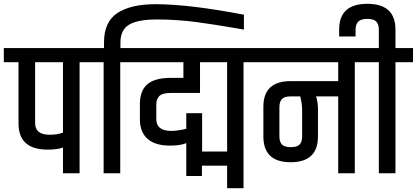

<svg xmlns="http://www.w3.org/2000/svg" viewBox="-49 -908 2184 1006"><path d="M281 -582H135V-263Q135 -202 211 -202Q251 -202 281 -213ZM281 0V-135Q252 -124 201 -124Q48 -124 48 -261V-582H-29V-656H460V-582H368V0Z M496 -656V-686Q496 -794 566.5 -840Q637 -886 766 -886Q942 -886 1229 -831V-753Q1216 -755 1164.5 -764Q1113 -773 1075.5 -778.5Q1038 -784 983 -792Q878 -806 775 -806Q672 -806 627 -778.5Q582 -751 582 -685V-656H673V-582H581V0H494V-582H402V-656Z M1319 -656V-582H1227V78H1141V-40H1009V14H927V-158Q895 -145 842 -145Q764 -145 724 -180.5Q684 -216 684 -283V-362Q684 -433 723 -466.5Q762 -500 846 -500H912V-582H615V-656ZM1141 -114V-582H999V-421H846Q803 -421 786.5 -405.5Q770 -390 770 -360V-283Q770 -222 850 -222Q878 -222 927 -233V-315H1010V-114Z M1474 -403Q1441 -403 1428 -389Q1415 -375 1415 -347V-193Q1415 -165 1428 -151Q1441 -137 1474.5 -137Q1508 -137 1521 -151Q1534 -165 1534 -193V-335Q1534 -363 1524 -403ZM1723 -403H1607Q1617 -373 1617 -337V-193Q1617 -58 1474 -58Q1331 -58 1331 -193V-349Q1331 -483 1474 -483H1723V-582H1261V-656H1902V-582H1810V0H1723Z M1936 -656V-752Q1936 -781 1922.5 -795Q1909 -809 1875.5 -809Q1842 -809 1828 -794.5Q1814 -780 1814 -752V-717H1728V-753Q1728 -888 1875.5 -888Q2023 -888 2023 -753V-656H2115V-582H2023V0H1936V-582H1844V-656Z"/></svg>

Font: Khand Medium
Style: Regular
Weight: 500
Designer: Devanagari: Sanchit Sawaria, Jyotish Sonowal; Latin: Satya Rajpurohit
Foundry: Indian Type Foundry
Version: Version 1.100;PS 1.0;hotconv 1.0.78;makeotf.lib2.5.61930; tt